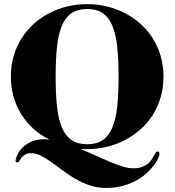

<svg xmlns="http://www.w3.org/2000/svg" viewBox="-20 -714 855 940"><path d="M780.3 -338.9Q780.3 -284.7 766.4 -237.3Q752.4 -189.9 727.3 -150.4Q702.1 -110.8 667.2 -80.1Q632.3 -49.3 590.8 -27.8Q549.3 -6.3 502.7 4.9Q456.1 16.1 406.7 16.1Q398.9 16.1 392.3 16.1Q385.7 16.1 379.4 15.1L377.4 17.1Q414.1 31.7 449.5 48.1Q484.9 64.5 517.6 78.1Q550.3 91.8 579.1 100.8Q607.9 109.9 631.3 109.9Q656.7 109.9 674.1 103.8Q691.4 97.7 702.9 88.6Q714.4 79.6 721.2 68.8Q728 58.1 732.9 49.1Q737.8 40 741.7 33.9Q745.6 27.8 751.5 27.8Q755.4 27.8 758.1 30.3Q760.7 32.7 760.7 39.1Q760.7 47.4 753.7 62.7Q746.6 78.1 732.4 96.7Q718.3 115.2 696.8 134.8Q675.3 154.3 646.2 170.2Q617.2 186 580.6 196Q543.9 206.1 499.5 206.1Q456.5 206.1 419.4 193.4Q382.3 180.7 349.6 161.9Q316.9 143.1 287.8 121.1Q258.8 99.1 232.4 80.3Q206.1 61.5 181.4 48.8Q156.7 36.1 132.3 36.1Q112.8 36.1 102.1 43.2Q91.3 50.3 85 58.6Q78.6 66.9 74.5 74Q70.3 81.1 64.5 81.1Q60.5 81.1 58.6 78.9Q56.6 76.7 56.6 74.2Q56.6 62 64.9 43.7Q73.2 25.4 90.1 8.5Q106.9 -8.3 133.3 -20.3Q159.7 -32.2 195.3 -32.2Q200.7 -32.2 206.3 -32Q211.9 -31.7 216.3 -29.8L218.8 -32.2Q177.7 -53.2 143.6 -83.7Q109.4 -114.3 85 -153.1Q60.5 -191.9 46.9 -238.8Q33.2 -285.6 33.2 -338.9Q33.2 -393.1 47.1 -440.4Q61 -487.8 86.2 -527.3Q111.3 -566.9 146 -597.9Q180.7 -628.9 222.2 -650.1Q263.7 -671.4 310.5 -682.6Q357.4 -693.8 406.7 -693.8Q456.1 -693.8 502.7 -682.6Q549.3 -671.4 590.8 -650.1Q632.3 -628.9 667.2 -597.9Q702.1 -566.9 727.3 -527.3Q752.4 -487.8 766.4 -440.4Q780.3 -393.1 780.3 -338.9ZM560.5 -338.9Q560.5 -422.4 554 -484.6Q547.4 -546.9 530 -588.1Q512.7 -629.4 482.9 -649.7Q453.1 -669.9 406.7 -669.9Q360.4 -669.9 330.3 -649.7Q300.3 -629.4 283 -588.1Q265.6 -546.9 259 -484.6Q252.4 -422.4 252.4 -338.9Q252.4 -255.4 259 -193.1Q265.6 -130.9 283 -89.8Q300.3 -48.8 330.3 -28.3Q360.4 -7.8 406.7 -7.8Q453.1 -7.8 482.9 -28.3Q512.7 -48.8 530 -89.8Q547.4 -130.9 554 -193.1Q560.5 -255.4 560.5 -338.9Z"/></svg>

Font: XB Zar
Style: Bold
Weight: 700
Designer: Behnam
Foundry: Irmug
Version: Version 8.005 2009